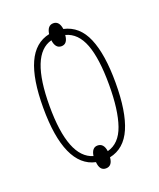

<svg xmlns="http://www.w3.org/2000/svg" viewBox="-119 -643 630 762"><g transform="rotate(-20 196.5 -262.5)"><path d="M227 8Q224 44 197 44Q171 44 168 7Q107 -6 76 -75Q45 -144 45 -267Q45 -388 75 -454.5Q105 -521 167 -534Q172 -569 197 -569Q222 -569 227 -534Q291 -520 320 -451.5Q349 -383 349 -263Q349 -141 319.5 -73Q290 -5 227 8ZM226 -509Q223 -472 197 -472Q184 -472 176.5 -481.5Q169 -491 167 -508Q71 -483 71 -265Q71 -47 167 -19Q172 -53 196 -53Q222 -53 227 -18Q278 -31 300 -94Q322 -157 322 -264Q322 -375 299 -435.5Q276 -496 226 -509Z"/></g></svg>

Font: Noto Sans Display Thin Cond
Style: Regular
Weight: 250
Width: 3
Designer: Monotype Design team
Foundry: Monotype Imaging Inc.
Version: Version 1.000